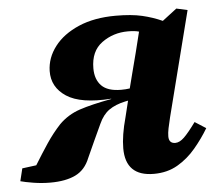

<svg xmlns="http://www.w3.org/2000/svg" viewBox="-71 -561 706 623"><g transform="rotate(-5 281.5 -249.0)"><path d="M240 -343Q240 -307 260 -286.5Q280 -266 324 -266Q332 -266 338.5 -266.5Q345 -267 352 -268L364 -315Q373 -349 381.5 -382.5Q390 -416 398 -449Q385 -453 362 -453Q314 -453 277 -426Q240 -399 240 -343ZM-28 1 -18 -40 28 -46Q50 -82 71 -113.5Q92 -145 117 -172Q146 -201 185 -214Q224 -227 289 -239V-240Q190 -233 143.5 -263.5Q97 -294 98 -347Q99 -390 127 -426.5Q155 -463 206 -485Q257 -507 327 -507Q378 -507 412.5 -499Q447 -491 478 -477L525 -513L561 -505L474 -163Q469 -143 466 -128Q463 -113 463 -102Q463 -79 484 -79Q498 -79 513 -93.5Q528 -108 552 -141L588 -118Q569 -86 543 -55Q517 -24 483.5 -4.5Q450 15 406 15Q314 15 314 -76Q314 -118 330 -176L343 -229L333 -227Q301 -220 280.5 -205.5Q260 -191 247 -162Q235 -136 222.5 -109Q210 -82 198 -55Q183 -17 151 -1.5Q119 14 69 14Q41 14 13.5 9.5Q-14 5 -28 1Z"/></g></svg>

Font: Source Serif 4 SmText
Style: Bold Italic
Weight: 700
Italic angle: -12°
Designer: Frank Grießhammer
Foundry: Adobe
Version: Version 4.005;hotconv 1.1.0;makeotfexe 2.6.0